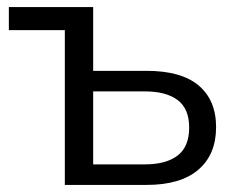

<svg xmlns="http://www.w3.org/2000/svg" viewBox="-20 -522 671 542"><path d="M163 0V-437H5V-502H243V-322H394Q492 -322 541 -280.5Q590 -239 590 -163Q590 -86 540 -43Q490 0 394 0ZM243 -58H389Q449 -58 481.5 -83Q514 -108 514 -162Q514 -215 481.5 -239.5Q449 -264 389 -264H243Z"/></svg>

Font: Winston
Style: Regular
Weight: 400
Designer: Original fonts by Vernon Adams / Changes by Cristiano Sobral
Foundry: Original fonts by Vernon Adams / Changes by Cristiano Sobral
Version: Version 2.503;July 17, 2020;FontCreator 13.0.0.2655 64-bit